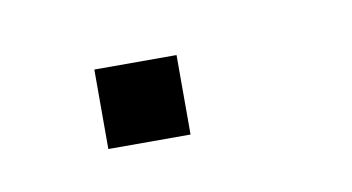

<svg xmlns="http://www.w3.org/2000/svg" viewBox="-27 -410 253 138"><g transform="rotate(-10 100.0 -341.0)"><path d="M105 -370V-312H45V-370Z"/></g></svg>

Font: Kreadon
Style: Regular
Weight: 400
Designer: kohakuno
Foundry: StudioGnu
Version: Version 1.000;Glyphs 3.1.2 (3151)